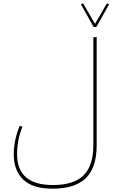

<svg xmlns="http://www.w3.org/2000/svg" viewBox="-20 -957 696 1158"><path d="M561 -794H545L468 -931L481 -937L553 -813L625 -937L638 -931ZM543 -81V-732L563 -734V-81Q563 55 497 118Q431 181 297 181Q176 181 119.5 125.5Q63 70 63 -25Q63 -112 99 -198L115 -193Q83 -112 83 -27Q83 159 299 159Q426 159 484.5 100Q543 41 543 -81Z"/></svg>

Font: FiraGO Thin
Style: Regular
Weight: 100
Designer: bBox Type
Foundry: bBox Type GmbH
Version: Version 1.001;PS 001.001;hotconv 1.0.88;makeotf.lib2.5.64775